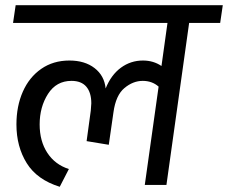

<svg xmlns="http://www.w3.org/2000/svg" viewBox="-20 -709 874 736"><path d="M824 -621H705L618 0H535L588 -377Q563 -399 527 -399Q490 -399 457 -371.5Q424 -344 415 -279L397 -154L312 -168L328 -285Q330 -305 330 -313Q330 -354 311 -376.5Q292 -399 254 -399Q196 -399 164 -349Q132 -299 132 -232Q132 -168 161.5 -123Q191 -78 244 -61L209 7Q122 -20 82.5 -83.5Q43 -147 43 -232Q43 -302 67.5 -357.5Q92 -413 138 -445Q184 -477 246 -477Q305 -477 342.5 -448Q380 -419 385 -370Q406 -422 443.5 -449.5Q481 -477 528 -477Q568 -477 599 -456L622 -621H30L40 -689H834Z"/></svg>

Font: FiraGO
Style: Italic
Weight: 400
Italic angle: -8°
Designer: bBox Type GmbH
Foundry: bBox Type GmbH
Version: Version 1.001